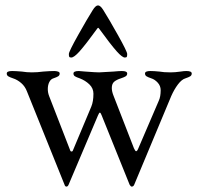

<svg xmlns="http://www.w3.org/2000/svg" viewBox="-20 -668 730 711"><path d="M5 0ZM219 16 80 -329Q73 -348 58.5 -360.5Q44 -373 28 -378Q16 -382 10.5 -385.5Q5 -389 5 -396Q5 -405 25 -405Q37 -405 61 -403Q79 -400 98 -400Q119 -400 140 -403Q166 -405 181 -405Q188 -405 194.5 -403Q201 -401 201 -396Q201 -389 195.5 -385.5Q190 -382 178 -378Q168 -375 162.5 -364Q157 -353 157 -338Q157 -325 162 -312L240 -111Q241 -107 245 -107Q249 -107 250 -111L318 -273Q326 -292 326 -321Q326 -341 311 -355.5Q296 -370 275 -378Q263 -382 257.5 -385.5Q252 -389 252 -396Q252 -405 272 -405Q278 -405 296 -403Q335 -400 347 -400Q355 -400 400 -403Q422 -405 431 -405Q451 -405 451 -396Q451 -389 445.5 -385.5Q440 -382 428 -378Q412 -373 403 -365.5Q394 -358 394 -342Q394 -329 401 -312L476 -119Q481 -108 484 -108Q488 -108 492 -118L568 -295Q575 -310 575 -334Q575 -350 564 -362Q553 -374 540 -378Q528 -382 522.5 -385.5Q517 -389 517 -396Q517 -405 537 -405Q550 -405 570 -403Q586 -400 612 -400Q628 -400 649 -403Q661 -405 670 -405Q690 -405 690 -396Q690 -389 684.5 -385.5Q679 -382 667 -378Q653 -374 639 -355.5Q625 -337 614 -312L477 16Q474 23 468 23Q464 23 460 16L356 -242Q353 -250 350 -251Q347 -251 343 -241L234 16Q231 23 226 23Q221 23 219 16ZM363 -630Q382 -600 416.5 -538.5Q451 -477 451 -468Q451 -460 449.5 -457.5Q448 -455 442 -455Q433 -455 413 -477Q389 -504 347 -562Q345 -565 343.5 -565Q342 -565 340 -562Q298 -504 274 -477Q254 -455 244 -455Q238 -455 236.5 -457.5Q235 -460 235 -468Q235 -477 269.5 -538.5Q304 -600 323 -630Q334 -648 343 -648Q352 -648 363 -630Z"/></svg>

Font: EB Garamond
Style: Regular
Weight: 400
Designer: Georg Duffner and Octavio Pardo
Foundry: Georg Duffner
Version: Version 1.000; ttfautohint (v1.6)